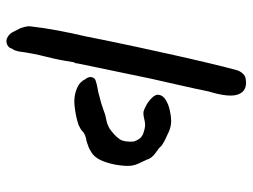

<svg xmlns="http://www.w3.org/2000/svg" viewBox="-113 -463 776 590"><g transform="rotate(90 275.0 -168.0)"><path d="M223 -535Q258 -541 269.5 -513.5Q281 -486 261 -421Q254 -386 243.5 -340Q233 -294 222 -245L175 -19Q175 -15 174 -12Q173 -9 171 -6V-5Q164 41 154 79.5Q144 118 138 163Q137 168 135 173.5Q133 179 129 184Q129 185 128.5 185.5Q128 186 128 188Q123 197 112.5 199.5Q102 202 93 196Q83 190 78 179.5Q73 169 66 156Q64 150 62 141.5Q60 133 61 126Q66 83 74 40.5Q82 -2 92 -44Q95 -60 103.5 -102Q112 -144 124 -199.5Q136 -255 149 -313.5Q162 -372 174.5 -424Q187 -476 196 -509Q199 -518 206 -526Q213 -534 223 -535ZM489 -185Q491 -168 487.5 -144Q484 -120 476 -98.5Q468 -77 454 -65Q447 -60 438 -55Q432 -52 425.5 -50Q419 -48 414 -46Q406 -45 397.5 -42Q389 -39 384 -34Q380 -30 374 -26.5Q368 -23 363 -21Q335 -12 303.5 -9Q272 -6 246 -19Q231 -26 223 -43Q221 -44 219 -49Q215 -57 218 -64.5Q221 -72 228 -74Q240 -78 252.5 -80Q265 -82 278 -86Q296 -90 318 -98Q328 -102 336 -104Q344 -106 354 -108Q359 -109 364.5 -111.5Q370 -114 374 -116Q383 -122 392 -130Q401 -138 408 -148Q413 -156 414.5 -168Q416 -180 415 -190Q414 -195 412 -198.5Q410 -202 408 -206Q402 -216 389.5 -220.5Q377 -225 366 -226Q356 -226 344.5 -223Q333 -220 323 -221Q315 -223 302.5 -230Q290 -237 280.5 -247Q271 -257 271 -265Q272 -280 286.5 -289Q301 -298 320 -302Q339 -306 351 -306Q369 -306 385.5 -298.5Q402 -291 414 -285Q419 -282 424 -279Q429 -276 433 -271Q437 -267 441 -264.5Q445 -262 450 -258Q467 -246 471 -230Q476 -219 481.5 -208Q487 -197 489 -185Z"/></g></svg>

Font: Slackside One
Style: Regular
Weight: 400
Version: Version 1.000